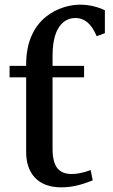

<svg xmlns="http://www.w3.org/2000/svg" viewBox="-20 -788 484 822"><path d="M205 -549V-506H340V-457H205V-151C205 -70 235 -43 288 -43C310 -43 339 -49 368 -60L377 -16C316 9 277 14 241 14C143 14 92 -46 92 -136V-457H21V-506H92V-513C92 -715 241 -768 323 -768C363 -768 400 -758 429 -744V-646L394 -633C370 -690 339 -711 303 -711C270 -711 205 -692 205 -549Z"/></svg>

Font: LT Superior Serif Semibold
Style: Regular
Weight: 600
Designer: Daniel Lyons
Foundry: LyonsType
Version: Version 2.120;FEAKit 1.0